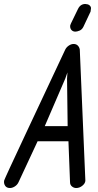

<svg xmlns="http://www.w3.org/2000/svg" viewBox="-21 -947 493 965"><path d="M371 -902Q383 -927 408 -927L414 -926Q419 -926 425 -923Q431 -920 434.5 -913.5Q438 -907 435 -895Q435 -892 434 -888L430 -880L398 -812Q391 -798 378.5 -793Q366 -788 358 -788Q345 -788 337.5 -797Q330 -806 332 -820Q334 -826 336 -830ZM408 -40Q408 -26 393.5 -14Q379 -2 362 -2Q350 -2 340.5 -10Q331 -18 331 -31L323 -237H168L72 -31Q66 -18 53.5 -10Q41 -2 29 -2Q12 -2 4.5 -14Q-3 -26 0 -40Q0 -44 115 -289L307 -698Q313 -710 325 -718Q337 -726 349 -726Q362 -726 370 -718Q378 -710 380 -698ZM319 -313 316 -552 318 -583 307 -552 204 -313Z"/></svg>

Font: VDS Compensated
Style: Light Italic
Weight: 300
Italic angle: -12°
Designer: artmaker
Foundry: artmaker
Version: Version 1.000 2012 initial release